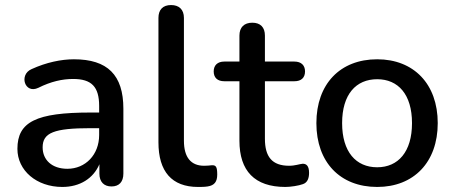

<svg xmlns="http://www.w3.org/2000/svg" viewBox="-20 -732 1797 761"><path d="M227 9C297 9 350 -25 374 -81V-44C374 -11 392 7 422 7C452 7 469 -11 469 -44V-301C469 -435 406 -497 273 -497C223 -497 164 -485 105 -458C54 -436 78 -358 132 -384C182 -409 227 -419 270 -419C343 -419 373 -388 373 -312V-286H339C123 -286 49 -249 49 -142C49 -56 125 9 227 9ZM247 -63C186 -63 149 -98 149 -148C149 -206 194 -224 340 -224H373V-197C373 -119 319 -63 247 -63Z M765 9C777 9 790 9 803 7C830 3 841 -12 841 -40C841 -71 836 -78 819 -77C810 -76 801 -75 789 -75C737 -75 709 -108 709 -174V-661C709 -694 690 -712 658 -712C626 -712 608 -694 608 -661V-168C608 -52 661 9 765 9Z M1111 9C1132 9 1164 4 1180 -2C1199 -8 1205 -26 1205 -47C1205 -75 1194 -83 1180 -83C1167 -82 1150 -75 1126 -75C1058 -75 1030 -111 1030 -182V-410H1147C1174 -410 1189 -424 1189 -449C1189 -473 1174 -488 1147 -488H1030V-591C1030 -624 1012 -642 980 -642C948 -642 929 -624 929 -591V-488H869C842 -488 827 -473 827 -449C827 -424 842 -410 869 -410H929V-174C929 -55 989 9 1111 9Z M1475 9C1620 9 1715 -89 1715 -244C1715 -399 1620 -497 1475 -497C1328 -497 1234 -399 1234 -244C1234 -89 1328 9 1475 9ZM1475 -69C1391 -69 1336 -130 1336 -244C1336 -358 1391 -418 1475 -418C1558 -418 1613 -358 1613 -244C1613 -130 1558 -69 1475 -69Z"/></svg>

Font: Nunito SemiBold
Style: Regular
Weight: 600
Designer: Vernon Adams
Foundry: Vernon Adams
Version: Version 3.602